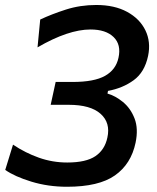

<svg xmlns="http://www.w3.org/2000/svg" viewBox="-20 -720 615 752"><path d="M242.5 11.5Q168.5 11.5 103 -8.5Q37.5 -28.5 0.5 -54.5L31 -153.5Q78.5 -121.5 132 -102.5Q185.5 -83.5 243.5 -83.5Q317 -83.5 353.8 -108.5Q390.5 -133.5 400.5 -181Q413.5 -239 374 -274.2Q334.5 -309.5 249.5 -309.5H178.5L198 -399H264.5Q349 -399 391.5 -423Q434 -447 444 -493.5Q455.5 -545 425 -574.8Q394.5 -604.5 334.5 -604.5Q247.5 -604.5 127 -534.5L137.5 -643.5Q182 -664.5 238 -682.5Q294 -700.5 357 -700.5Q428.5 -700.5 478 -673.5Q527.5 -646.5 549.5 -601.2Q571.5 -556 560 -501Q546.5 -437 503.5 -405.8Q460.5 -374.5 403 -364L401 -353.5Q431.5 -345 461.5 -320.5Q491.5 -296 507 -256Q522.5 -216 511 -161Q493.5 -77.5 430.2 -33Q367 11.5 242.5 11.5Z"/></svg>

Font: Commissioner Medium
Style: Italic
Weight: 500
Italic angle: -12°
Designer: Kostas Bartsokas
Foundry: Kostas Bartsokas
Version: Version 1.000; ttfautohint (v1.8.3)